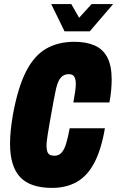

<svg xmlns="http://www.w3.org/2000/svg" viewBox="-20 -905 572 937"><path d="M234 12Q128 12 78.5 -40.5Q29 -93 29 -203Q29 -234 32.5 -269.5Q36 -305 43 -345Q67 -477 106.5 -555Q146 -633 204.5 -667Q263 -701 343 -701Q401 -701 442 -683Q483 -665 504 -624.5Q525 -584 525 -517Q525 -493 522.5 -465Q520 -437 514 -405H338Q343 -434 346.5 -456.5Q350 -479 350 -496Q350 -511 346.5 -522Q343 -533 335.5 -538Q328 -543 316 -543Q299 -543 287 -535Q275 -527 267 -511.5Q259 -496 253.5 -472Q248 -448 242 -415Q230 -350 223 -309.5Q216 -269 212.5 -246.5Q209 -224 208 -213Q207 -202 207 -194Q207 -178 210.5 -166.5Q214 -155 222.5 -150Q231 -145 246 -145Q267 -145 280.5 -160Q294 -175 303 -205Q312 -235 320 -279H492Q474 -174 440 -110Q406 -46 354.5 -17Q303 12 234 12ZM532 -885 418 -752H295L230 -885H328L380 -794H344L427 -885Z"/></svg>

Font: Archivo ExtraCondensed Black
Style: Italic
Weight: 900
Width: 2
Italic angle: -10°
Designer: Hector Gatti
Foundry: Omnibus-Type
Version: Version 2.001